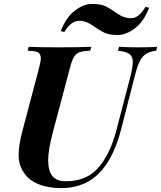

<svg xmlns="http://www.w3.org/2000/svg" viewBox="-20 -947 823 981"><path d="M583 -688 587.9 -708Q625.5 -705.1 688 -705.1Q750.5 -705.1 783.2 -708L777.8 -688Q744.1 -683.6 725.1 -670.9Q706.1 -658.2 693.4 -632.8Q680.7 -606.9 668 -556.2L600.1 -291Q564.5 -152.8 502 -79.1Q422.9 14.2 291 14.2Q223.6 13.7 174.8 -6.8Q126 -27.3 102.1 -64.9Q75.2 -102.5 75.2 -155.3Q75.2 -208 97.2 -288.1L180.2 -602.1Q188.5 -633.8 188.5 -649.4Q188.5 -665 179.2 -675.8Q169.9 -686.5 121.1 -688L127 -708Q178.2 -705.1 281.7 -705.1Q385.3 -705.1 446.8 -708L440.9 -688Q404.3 -686.5 386.7 -680.2Q369.1 -673.8 358.4 -656.7Q347.7 -639.6 337.9 -602.1L250 -271Q226.1 -181.2 226.1 -127Q226.6 -72.8 248 -46.9Q269.5 -21 315.9 -21Q420.9 -20.5 481.4 -88.9Q542 -157.2 574.2 -279.8L643.1 -543.9Q658.7 -603.5 658.7 -630.9Q658.7 -658.2 641.6 -670.9Q624.5 -683.6 583 -688ZM385.7 -840.8Q342.3 -840.8 308.6 -783.2L290.5 -788.1Q317.4 -858.4 362.3 -892.6Q407.2 -926.8 449.2 -926.8Q492.2 -926.8 515.6 -916.5Q539.1 -906.2 576.2 -879.9Q612.3 -853.5 650.9 -854Q689.5 -854 723.6 -912.1L741.7 -907.2Q714.8 -836.9 669.9 -802.7Q625 -768.6 583 -768.1Q540.5 -768.1 517.1 -778.3Q494.1 -788.1 457 -814.5Q419.9 -840.8 385.7 -840.8Z"/></svg>

Font: PlayfairDisplay-BoldItalic
Style: Bold Italic
Weight: 700
Italic angle: -14.9847°
Designer: Claus Eggers Sørensen
Foundry: Claus Eggers Sørensen
Version: Version 1.002;PS 001.002;hotconv 1.0.70;makeotf.lib2.5.58329